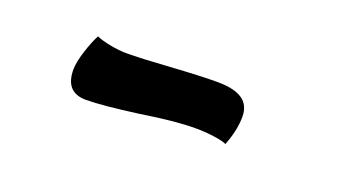

<svg xmlns="http://www.w3.org/2000/svg" viewBox="-29 -952 657 373"><g transform="rotate(20 300.0 -765.0)"><path d="M107 -750Q107 -765 114.5 -788.5Q122 -812 130 -827Q141 -822 159.5 -818.5Q178 -815 193 -815Q222 -815 282 -819Q344 -823 378 -823Q413 -823 430 -811.5Q447 -800 447 -776Q447 -748 434 -715Q426 -719 407 -721.5Q388 -724 369 -724Q327 -724 257 -713Q183 -703 150 -703Q107 -703 107 -750Z"/></g></svg>

Font: Lemonada
Style: Regular
Weight: 400
Designer: Mohamed Gaber (Arabic) Eduardo Tunni (Latin)
Foundry: Kief Type Foundry
Version: Version 3.006